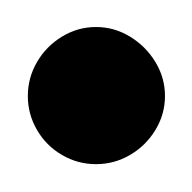

<svg xmlns="http://www.w3.org/2000/svg" viewBox="-20 -1060 140 140"><path d="M0.3 -990Q0.3 -976.7 7 -965.2Q13.7 -953.7 25.2 -947Q36.7 -940.3 50 -940.3Q63.3 -940.3 74.8 -947Q86.3 -953.7 93.3 -965.2Q100.3 -976.7 100.3 -990Q100.3 -1003.3 93.3 -1014.8Q86.3 -1026.3 74.8 -1033.3Q63.3 -1040.3 50 -1040.3Q36.7 -1040.3 25.2 -1033.3Q13.7 -1026.3 7 -1014.8Q0.3 -1003.3 0.3 -990Z"/></svg>

Font: Linefont Thin
Style: Regular
Weight: 100
Monospace: yes
Version: Version 3.002;gftools[0.9.33]